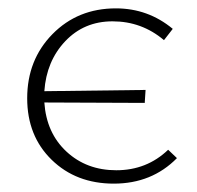

<svg xmlns="http://www.w3.org/2000/svg" viewBox="-20 -435 471 459"><path d="M382 -77 403 -57Q343 4 252 4Q162 4 103.5 -53Q45 -110 45 -200Q45 -292 105.5 -353.5Q166 -415 257 -415Q334 -415 393 -366L372 -339Q319 -384 249 -384Q181 -384 136 -336.5Q91 -289 86 -217L328 -220L326 -189L86 -190Q91 -117 139 -72.5Q187 -28 258 -28Q331 -28 382 -77Z"/></svg>

Font: EauTest Light
Style: Regular
Weight: 300
Designer: Christian Thalmann (Catharsis Fonts)
Version: Version 0.001;PS 000.001;hotconv 1.0.88;makeotf.lib2.5.64775